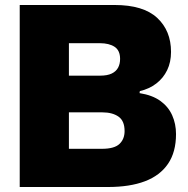

<svg xmlns="http://www.w3.org/2000/svg" viewBox="-20 -749 751 769"><path d="M59 0V-729H439Q554 -729 609.5 -677.5Q665 -626 665 -541Q665 -500 649.5 -468Q634 -436 606 -414.5Q578 -393 540 -384L539 -376Q590 -368 622 -345Q654 -322 669.5 -287.5Q685 -253 685 -212Q685 -140 653 -93Q621 -46 560.5 -23Q500 0 412 0ZM256 -153H388Q438 -153 458.5 -172.5Q479 -192 479 -224Q479 -265 454.5 -282Q430 -299 390 -299H240V-446H381Q410 -446 427.5 -454.5Q445 -463 453 -478Q461 -493 461 -513Q461 -547 439 -561.5Q417 -576 380 -576H256Z"/></svg>

Font: Mona Sans ExtraLight Black
Style: Regular
Weight: 900
Version: Version 2.000